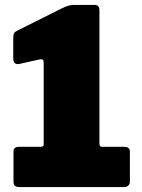

<svg xmlns="http://www.w3.org/2000/svg" viewBox="-20 -762 577 782"><path d="M509 -145V-22Q509 -12 502.5 -6Q496 0 484 0H59Q35 0 35 -21V-145Q35 -164 57 -164H146Q151 -164 154.5 -166.5Q158 -169 158 -173V-507Q158 -516 154.5 -519Q151 -522 141 -520L61 -502Q58 -501 52 -501Q34 -501 34 -525V-609Q34 -621 37.5 -627Q41 -633 52 -638L232 -728Q249 -736 259 -739Q269 -742 282 -742H367Q375 -742 380 -736.5Q385 -731 385 -721V-176Q385 -164 396 -164H486Q509 -164 509 -145Z"/></svg>

Font: Libre Franklin Black
Style: Regular
Weight: 900
Designer: Pablo Impallari, Rodrigo Fuenzalida
Foundry: Impallari Type
Version: Version 1.002; ttfautohint (v1.5)